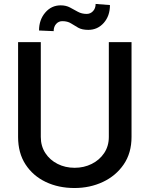

<svg xmlns="http://www.w3.org/2000/svg" viewBox="-20 -940 756 970"><path d="M529.8 -727.3H644.5V-248.2Q644.5 -166.9 604.9 -109.2Q565.3 -51.5 499.8 -20.8Q434.3 9.9 356.2 9.9Q275.6 9.9 211.1 -20.8Q146.7 -51.5 109 -109.2Q71.4 -166.9 71.4 -248.2V-727.3H186.1V-248.2Q186.1 -201.7 209.2 -166.5Q232.2 -131.4 271 -111.9Q309.7 -92.3 357.2 -92.3Q404.1 -92.3 443.4 -111.9Q482.6 -131.4 506.2 -166.5Q529.8 -201.7 529.8 -248.2ZM463.1 -920.1 535.5 -914.4Q535.5 -859.7 504.3 -824.4Q473 -789.1 426.1 -789.1Q394.2 -789.1 375 -800.1Q355.8 -811.1 338.4 -822.1Q321 -833.1 294.7 -833.1Q276.3 -833.1 263.7 -819.1Q251.1 -805 251.1 -782.7L177.2 -785.9Q177.2 -839.8 208.5 -876.4Q239.7 -913 286.6 -913Q313.2 -913 333.5 -902.2Q353.7 -891.3 373.4 -880.5Q393.1 -869.7 418 -869.7Q436.8 -869.7 449.9 -883.7Q463.1 -897.7 463.1 -920.1Z"/></svg>

Font: Interface Medium
Style: Regular
Weight: 500
Designer: Rasmus Andersson
Foundry: rsms
Version: Version 1.8